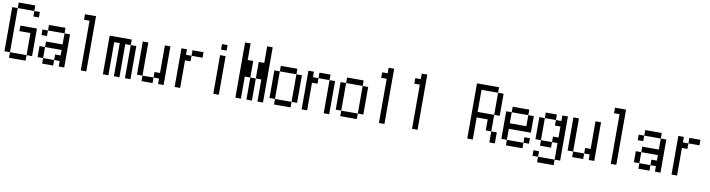

<svg xmlns="http://www.w3.org/2000/svg" viewBox="-30 -1844 10560 2854"><g transform="rotate(10 5250.0 -417.0)"><path d="M0 -166.7V-833.3H83.3V-166.7ZM83.3 -916.7H333.3V-833.3H83.3ZM83.3 -166.7H333.3V-83.3H83.3ZM166.7 -500V-583.3H416.7V-166.7H333.3V-500ZM333.3 -833.3H416.7V-750H333.3Z M500 -166.7V-333.3H583.3V-166.7ZM500 -500V-583.3H583.3V-500ZM583.3 -166.7H750V-83.3H583.3ZM583.3 -333.3V-416.7H833.3V-583.3H916.7V-83.3H833.3V-166.7H750V-250H833.3V-333.3ZM583.3 -583.3V-666.7H833.3V-583.3Z M1083.3 -916.7H1250V-83.3H1166.7V-833.3H1083.3Z M1500 -83.3V-666.7H1833.3V-583.3H1750V-83.3H1666.7V-583.3H1583.3V-83.3ZM1833.3 -83.3V-583.3H1916.7V-83.3Z M2000 -166.7V-666.7H2083.3V-166.7ZM2083.3 -166.7H2250V-83.3H2083.3ZM2250 -166.7V-250H2333.3V-666.7H2416.7V-83.3H2333.3V-166.7Z M2583.3 -83.3V-666.7H2666.7V-583.3H2750V-500H2666.7V-83.3ZM2916.7 -583.3H2750V-666.7H2916.7Z M3166.7 -83.3V-666.7H3250V-83.3ZM3166.7 -750V-833.3H3250V-750Z M3500 -83.3V-916.7H3583.3V-666.7H3666.7V-416.7H3583.3V-83.3ZM3666.7 -83.3V-416.7H3750V-83.3ZM3750 -416.7V-666.7H3833.3V-916.7H3916.7V-83.3H3833.3V-416.7Z M4000 -166.7V-583.3H4083.3V-166.7ZM4333.3 -166.7V-83.3H4083.3V-166.7ZM4333.3 -583.3H4416.7V-166.7H4333.3ZM4333.3 -666.7V-583.3H4083.3V-666.7Z M4500 -83.3V-666.7H4583.3V-583.3H4666.7V-500H4583.3V-83.3ZM4666.7 -583.3V-666.7H4833.3V-583.3ZM4833.3 -83.3V-583.3H4916.7V-83.3Z M5000 -166.7V-583.3H5083.3V-166.7ZM5333.3 -166.7V-83.3H5083.3V-166.7ZM5333.3 -583.3H5416.7V-166.7H5333.3ZM5333.3 -666.7V-583.3H5083.3V-666.7Z M5583.3 -750V-833.3H5666.7V-916.7H5750V-83.3H5666.7V-750Z M6083.3 -750V-833.3H6166.7V-916.7H6250V-83.3H6166.7V-750Z M7000 -83.3V-916.7H7333.3V-833.3H7083.3V-500H7333.3V-250H7250V-416.7H7083.3V-83.3ZM7333.3 -83.3V-250H7416.7V-83.3ZM7333.3 -500V-833.3H7416.7V-500Z M7500 -166.7V-583.3H7583.3V-416.7H7833.3V-583.3H7916.7V-333.3H7583.3V-166.7ZM7583.3 -166.7H7833.3V-83.3H7583.3ZM7583.3 -583.3V-666.7H7833.3V-583.3ZM7833.3 -166.7V-250H7916.7V-166.7Z M8000 0V-83.3H8083.3V0ZM8000 -250V-583.3H8083.3V-250ZM8333.3 0V83.3H8083.3V0ZM8333.3 -250H8250V-333.3H8333.3V-500H8250V-583.3H8333.3V-666.7H8416.7V0H8333.3ZM8083.3 -166.7V-250H8250V-166.7ZM8083.3 -583.3V-666.7H8250V-583.3Z M8500 -166.7V-666.7H8583.3V-166.7ZM8583.3 -166.7H8750V-83.3H8583.3ZM8750 -166.7V-250H8833.3V-666.7H8916.7V-83.3H8833.3V-166.7Z M9083.3 -916.7H9250V-83.3H9166.7V-833.3H9083.3Z M9500 -166.7V-333.3H9583.3V-166.7ZM9500 -500V-583.3H9583.3V-500ZM9583.3 -166.7H9750V-83.3H9583.3ZM9583.3 -333.3V-416.7H9833.3V-583.3H9916.7V-83.3H9833.3V-166.7H9750V-250H9833.3V-333.3ZM9583.3 -583.3V-666.7H9833.3V-583.3Z M10083.3 -83.3V-666.7H10166.7V-583.3H10250V-500H10166.7V-83.3ZM10416.7 -583.3H10250V-666.7H10416.7Z"/></g></svg>

Font: GalmuriMono11 Regular
Style: Regular
Weight: 400
Designer: Lee Minseo (quiple)
Version: Version 2.399;hotconv 1.1.1;makeotfexe 2.6.0 DEVELOPMENT